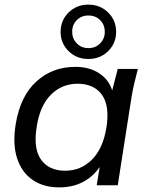

<svg xmlns="http://www.w3.org/2000/svg" viewBox="-20 -801 645 830"><path d="M236 9Q167 9 120 -24Q73 -57 53.5 -118Q34 -179 48 -265Q68 -386 137.5 -449Q207 -512 306 -512Q365 -512 407.5 -485Q450 -458 465 -410L489 -503H576Q568 -473 561 -443Q554 -413 549 -384L489 0H398L411 -79Q382 -37 338 -14Q294 9 236 9ZM262 -63Q329 -63 377 -110.5Q425 -158 440 -249Q455 -344 420.5 -391.5Q386 -439 315 -439Q248 -439 200.5 -392Q153 -345 139 -255Q123 -160 157 -111.5Q191 -63 262 -63ZM362 -546Q311 -546 276.5 -580Q242 -614 242 -663Q242 -713 276.5 -747Q311 -781 362 -781Q413 -781 447.5 -747Q482 -713 482 -663Q482 -614 447.5 -580Q413 -546 362 -546ZM362 -593Q393 -593 413 -613.5Q433 -634 433 -663Q433 -694 413 -714Q393 -734 362 -734Q332 -734 312 -714Q292 -694 292 -663Q292 -634 312 -613.5Q332 -593 362 -593Z"/></svg>

Font: Mulish Medium
Style: Italic
Weight: 500
Italic angle: -9°
Designer: Vernon Adams
Foundry: Vernon Adams
Version: Version 3.603; ttfautohint (v1.8.3)